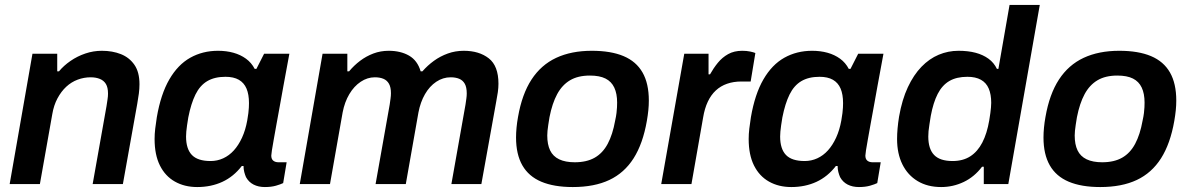

<svg xmlns="http://www.w3.org/2000/svg" viewBox="-20 -743 4799 775"><path d="M19 0 111 -526H211V-455H218Q237 -478 264.5 -497Q292 -516 324.5 -527Q357 -538 391 -538Q434 -538 468 -524.5Q502 -511 522.5 -481.5Q543 -452 543 -403Q543 -385 540.5 -365.5Q538 -346 534 -324L476 0H354L410 -315Q412 -329 414 -341.5Q416 -354 416 -365Q416 -390 407.5 -404Q399 -418 383 -424.5Q367 -431 346 -431Q319 -431 293.5 -421.5Q268 -412 247.5 -393Q227 -374 212 -346Q197 -318 191 -282L141 0Z M776 12Q725 12 686 -10Q647 -32 625.5 -75Q604 -118 604 -182Q604 -202 606.5 -223.5Q609 -245 613 -270Q629 -363 663.5 -422.5Q698 -482 748 -510Q798 -538 860 -538Q894 -538 922.5 -530Q951 -522 973 -506Q995 -490 1008 -465H1015L1046 -526H1148L1124 -396Q1117 -355 1109.5 -315.5Q1102 -276 1096 -241.5Q1090 -207 1085 -180Q1080 -153 1077.5 -136Q1075 -119 1075 -115Q1075 -101 1083 -94.5Q1091 -88 1104 -88H1137L1123 -4Q1113 1 1094 6.5Q1075 12 1049 12Q1023 12 1003.5 2Q984 -8 973 -28Q969 -37 966 -48.5Q963 -60 963 -73H956Q923 -30 877.5 -9Q832 12 776 12ZM830 -93Q857 -93 881 -104Q905 -115 924 -136Q943 -157 957 -187.5Q971 -218 978 -257Q981 -274 982.5 -286.5Q984 -299 984.5 -309Q985 -319 985 -327Q985 -362 975 -385.5Q965 -409 944 -421Q923 -433 890 -433Q846 -433 816.5 -415.5Q787 -398 769 -361.5Q751 -325 740 -269Q737 -251 735 -237Q733 -223 732 -212Q731 -201 731 -192Q731 -142 754.5 -117.5Q778 -93 830 -93Z M1190 0 1282 -526H1382V-455H1389Q1409 -479 1433.5 -497.5Q1458 -516 1487 -527Q1516 -538 1549 -538Q1597 -538 1631 -518.5Q1665 -499 1678 -455H1685Q1706 -479 1731.5 -497.5Q1757 -516 1787.5 -527Q1818 -538 1852 -538Q1914 -538 1953 -507.5Q1992 -477 1992 -405Q1992 -389 1989.5 -371Q1987 -353 1983 -333L1923 0H1802L1859 -321Q1861 -335 1862.5 -345.5Q1864 -356 1864 -366Q1864 -391 1856 -405Q1848 -419 1833.5 -425Q1819 -431 1799 -431Q1768 -431 1741 -413Q1714 -395 1695.5 -363Q1677 -331 1669 -289L1618 0H1496L1553 -321Q1555 -335 1556.5 -346Q1558 -357 1558 -367Q1558 -391 1550 -405Q1542 -419 1527.5 -425Q1513 -431 1493 -431Q1463 -431 1436 -413Q1409 -395 1390 -363Q1371 -331 1363 -289L1312 0Z M2292 12Q2216 12 2165 -9.5Q2114 -31 2088.5 -75.5Q2063 -120 2063 -188Q2063 -207 2065 -228Q2067 -249 2071 -271Q2087 -363 2125.5 -422Q2164 -481 2225 -509.5Q2286 -538 2369 -538Q2446 -538 2497 -516.5Q2548 -495 2573.5 -450.5Q2599 -406 2599 -337Q2599 -318 2597 -298Q2595 -278 2591 -255Q2575 -163 2537.5 -104Q2500 -45 2439.5 -16.5Q2379 12 2292 12ZM2300 -88Q2348 -88 2380.5 -106.5Q2413 -125 2433 -162.5Q2453 -200 2463 -256Q2467 -274 2468.5 -287Q2470 -300 2470.5 -310Q2471 -320 2471 -329Q2471 -365 2459.5 -389.5Q2448 -414 2424 -426Q2400 -438 2361 -438Q2313 -438 2281 -419Q2249 -400 2229 -363Q2209 -326 2198 -270Q2195 -252 2193 -238.5Q2191 -225 2190 -215Q2189 -205 2189 -196Q2189 -160 2200.5 -136Q2212 -112 2237 -100Q2262 -88 2300 -88Z M2649 0 2742 -526H2840V-443H2846Q2860 -468 2877.5 -489.5Q2895 -511 2919 -524.5Q2943 -538 2976 -538Q2994 -538 3008 -535Q3022 -532 3029 -529L3010 -414H2972Q2941 -414 2915 -405Q2889 -396 2869.5 -378Q2850 -360 2837 -332.5Q2824 -305 2818 -268L2771 0Z M3174 12Q3123 12 3084 -10Q3045 -32 3023.5 -75Q3002 -118 3002 -182Q3002 -202 3004.5 -223.5Q3007 -245 3011 -270Q3027 -363 3061.5 -422.5Q3096 -482 3146 -510Q3196 -538 3258 -538Q3292 -538 3320.5 -530Q3349 -522 3371 -506Q3393 -490 3406 -465H3413L3444 -526H3546L3522 -396Q3515 -355 3507.5 -315.5Q3500 -276 3494 -241.5Q3488 -207 3483 -180Q3478 -153 3475.5 -136Q3473 -119 3473 -115Q3473 -101 3481 -94.5Q3489 -88 3502 -88H3535L3521 -4Q3511 1 3492 6.5Q3473 12 3447 12Q3421 12 3401.5 2Q3382 -8 3371 -28Q3367 -37 3364 -48.5Q3361 -60 3361 -73H3354Q3321 -30 3275.5 -9Q3230 12 3174 12ZM3228 -93Q3255 -93 3279 -104Q3303 -115 3322 -136Q3341 -157 3355 -187.5Q3369 -218 3376 -257Q3379 -274 3380.5 -286.5Q3382 -299 3382.5 -309Q3383 -319 3383 -327Q3383 -362 3373 -385.5Q3363 -409 3342 -421Q3321 -433 3288 -433Q3244 -433 3214.5 -415.5Q3185 -398 3167 -361.5Q3149 -325 3138 -269Q3135 -251 3133 -237Q3131 -223 3130 -212Q3129 -201 3129 -192Q3129 -142 3152.5 -117.5Q3176 -93 3228 -93Z M3779 12Q3724 12 3684 -12Q3644 -36 3622.5 -79.5Q3601 -123 3601 -182Q3601 -202 3603 -224.5Q3605 -247 3609 -272Q3621 -341 3644.5 -391Q3668 -441 3699.5 -473.5Q3731 -506 3769 -522Q3807 -538 3849 -538Q3888 -538 3918 -530Q3948 -522 3970 -506Q3992 -490 4004 -465H4010L4055 -723H4177L4050 0H3951V-70H3944Q3913 -29 3870 -8.5Q3827 12 3779 12ZM3825 -93Q3867 -93 3896.5 -112Q3926 -131 3945 -167.5Q3964 -204 3973 -257Q3976 -274 3977.5 -286.5Q3979 -299 3980 -309Q3981 -319 3981 -328Q3981 -362 3971 -385.5Q3961 -409 3939.5 -421Q3918 -433 3885 -433Q3841 -433 3812 -416Q3783 -399 3765 -364Q3747 -329 3737 -275Q3734 -255 3731.5 -240Q3729 -225 3728 -213.5Q3727 -202 3727 -192Q3727 -142 3750.5 -117.5Q3774 -93 3825 -93Z M4421 12Q4345 12 4294 -9.5Q4243 -31 4217.5 -75.5Q4192 -120 4192 -188Q4192 -207 4194 -228Q4196 -249 4200 -271Q4216 -363 4254.5 -422Q4293 -481 4354 -509.5Q4415 -538 4498 -538Q4575 -538 4626 -516.5Q4677 -495 4702.5 -450.5Q4728 -406 4728 -337Q4728 -318 4726 -298Q4724 -278 4720 -255Q4704 -163 4666.5 -104Q4629 -45 4568.5 -16.5Q4508 12 4421 12ZM4429 -88Q4477 -88 4509.5 -106.5Q4542 -125 4562 -162.5Q4582 -200 4592 -256Q4596 -274 4597.5 -287Q4599 -300 4599.5 -310Q4600 -320 4600 -329Q4600 -365 4588.5 -389.5Q4577 -414 4553 -426Q4529 -438 4490 -438Q4442 -438 4410 -419Q4378 -400 4358 -363Q4338 -326 4327 -270Q4324 -252 4322 -238.5Q4320 -225 4319 -215Q4318 -205 4318 -196Q4318 -160 4329.5 -136Q4341 -112 4366 -100Q4391 -88 4429 -88Z"/></svg>

Font: Archivo SemiBold SemiBold
Style: Italic
Weight: 600
Italic angle: -10°
Version: Version 2.001